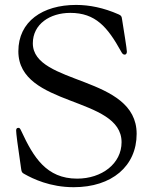

<svg xmlns="http://www.w3.org/2000/svg" viewBox="-20 -764 633 796"><path d="M285.5 12.1C443.9 12.1 546.5 -75.3 546.5 -209.2C546.5 -452.8 116.1 -410.2 116.1 -584.5C116.1 -664.1 187.1 -710.6 271.3 -710.6C376.1 -710.6 425.8 -652 481.9 -550.8C487.2 -540.8 490.8 -537.6 496.8 -537.6C504.3 -537.6 506 -545.1 506 -549.7C506 -560.7 493.6 -635.7 485.8 -685.4C484.4 -696.7 481.9 -699.9 471.6 -704.5C409.4 -731.9 350.5 -743.6 295.5 -743.6C156.2 -743.6 56.1 -674.7 56.1 -551.5C56.1 -318.5 484 -366.5 484 -174.4C484 -85.6 402.3 -23.4 299.7 -23.4C171.9 -23.4 118.3 -113.3 68.9 -219.5C63.2 -231.5 61.8 -234 56.1 -234C49 -234 46.9 -229 46.9 -222.7C46.9 -212.4 52.6 -164.8 67.8 -62.9C69.6 -50.4 71.4 -47.6 82.4 -41.9C115.4 -23.4 186.8 12.1 285.5 12.1Z"/></svg>

Font: Margiela Serif
Style: Regular
Weight: 400
Designer: Andreas Faust, Stefan Endress
Version: Version 1.002;FEAKit 1.0